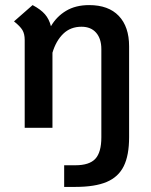

<svg xmlns="http://www.w3.org/2000/svg" viewBox="-20 -502 592 754"><path d="M487 -320V37Q487 108 466 150.5Q445 193 399 212.5Q353 232 276 232H232V147H276Q331 147 354.5 121.5Q378 96 378 37V-309Q378 -350 357.5 -373.5Q337 -397 300 -397Q257 -397 228.5 -369.5Q200 -342 186 -295V0H77V-345Q77 -369 68 -384Q59 -399 35 -418L108 -482Q140 -465 156.5 -446Q173 -427 180 -399Q202 -437 239.5 -459.5Q277 -482 330 -482Q406 -482 446.5 -439.5Q487 -397 487 -320Z"/></svg>

Font: KoHo SemiBold
Style: Regular
Weight: 600
Designer: Cadson Demak & Katatrad Team
Foundry: Cadson Demak Co.,Ltd.
Version: Version 1.000; ttfautohint (v1.6)